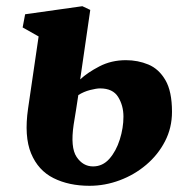

<svg xmlns="http://www.w3.org/2000/svg" viewBox="-20 -588 612 619"><path d="M268.5 11Q202 11 152.5 -13.8Q103 -38.5 80.2 -93.5Q57.5 -148.5 70.5 -238L104.5 -470.5L53 -499.5L61 -542L245.5 -568L271 -556L238.5 -332Q262 -354 300.5 -374Q339 -394 386 -394Q424.5 -394 458.2 -380Q492 -366 513.2 -329.8Q534.5 -293.5 534.5 -227.5Q534.5 -176 512 -132.5Q489.5 -89 451.5 -56.8Q413.5 -24.5 366 -6.8Q318.5 11 268.5 11ZM280 -51.5Q311 -51.5 332.8 -76.2Q354.5 -101 366.2 -138.2Q378 -175.5 378 -212Q378 -247.5 361 -275.2Q344 -303 302.5 -303Q291 -303 270.5 -297.8Q250 -292.5 232.5 -281.5Q229 -258 225.2 -234Q221.5 -210 217.5 -186.5Q206.5 -112.5 227 -82Q247.5 -51.5 280 -51.5Z"/></svg>

Font: Merriweather Black
Style: Italic
Weight: 900
Italic angle: -7.8°
Designer: Eben Sorkin
Foundry: Eben Sorkin
Version: Version 2.200;gftools[0.9.31]